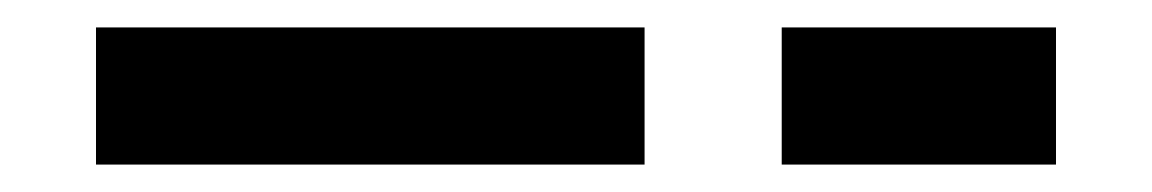

<svg xmlns="http://www.w3.org/2000/svg" viewBox="-20 -120 840 140"><path d="M50 -100V0H450V-100ZM550 -100V0H750V-100Z"/></svg>

Font: Mourier
Style: Regular
Weight: 400
Designer: Eric Mourier
Foundry: Velvetyne Type Foundry
Version: Version 2.000;hotconv 1.0.109;makeotfexe 2.5.65596